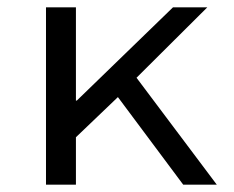

<svg xmlns="http://www.w3.org/2000/svg" viewBox="-20 -506 640 526"><path d="M106 0V-486H188V-230L191 -231L454 -486H548L354 -293L574 0H482L303 -240L188 -130V0Z"/></svg>

Font: Source Code Pro
Style: Regular
Weight: 400
Monospace: yes
Designer: Paul D. Hunt, Teo Tuominen
Foundry: Adobe Systems Incorporated
Version: Version 2.030;PS 1.000;hotconv 16.6.51;makeotf.lib2.5.65220